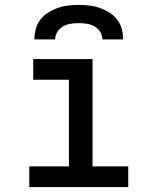

<svg xmlns="http://www.w3.org/2000/svg" viewBox="-20 -760 640 780"><path d="M99 0V-84H260V-436H115V-520H356V-84H501V0ZM120 -600Q120 -622 125.5 -643Q131 -664 144.5 -681Q158 -698 176.5 -709.5Q195 -721 215 -728Q235 -735 256.5 -737.5Q278 -740 300 -740Q322 -740 343.5 -737.5Q365 -735 385 -728Q405 -721 423.5 -709.5Q442 -698 455.5 -681Q469 -664 474.5 -643Q480 -622 480 -600H396Q396 -616 387 -630.5Q378 -645 363.5 -653Q349 -661 332.5 -663.5Q316 -666 300 -666Q284 -666 267.5 -663.5Q251 -661 236.5 -653Q222 -645 213 -630.5Q204 -616 204 -600Z"/></svg>

Font: Iosevka HT Medium Extended
Style: Regular
Weight: 500
Width: 7
Monospace: yes
Designer: Belleve Invis
Foundry: Belleve Invis
Version: Version 32.3.0; ttfautohint (v1.8.4)